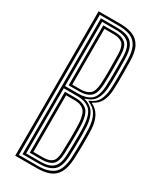

<svg xmlns="http://www.w3.org/2000/svg" viewBox="-204 -861 756 921"><g transform="rotate(30 174.0 -400.0)"><path d="M52.8 0V-800H171.5Q212.5 -800 241.8 -788.6Q271 -777.2 287 -748.4Q303 -719.5 303.5 -666.2Q304.2 -635.2 304.4 -606.5Q304.5 -577.8 304.2 -552.6Q304 -527.5 302.8 -506.5Q300.8 -471.8 288.1 -445.5Q275.5 -419.2 245 -404.8V-402.2Q273.8 -388.8 288.8 -360.9Q303.8 -333 306 -292.5Q306.8 -279.2 307.1 -259.9Q307.5 -240.5 307.4 -217.8Q307.2 -195 306.6 -171.6Q306 -148.2 305 -126.8Q302.2 -77 286.2 -49.5Q270.2 -22 241.9 -11Q213.5 0 173.8 0ZM66.2 -11.8H173.8Q227.8 -11.8 257.8 -35.6Q287.8 -59.5 291.8 -126.8Q293 -150 293.6 -181.6Q294.2 -213.2 294.1 -243.2Q294 -273.2 292.8 -291.8Q290.2 -333.8 275.4 -360.9Q260.5 -388 227 -401.5V-405Q261.2 -418.5 274.4 -444.6Q287.5 -470.8 289.5 -506.8Q290.8 -527.2 291 -551.5Q291.2 -575.8 291.1 -604.4Q291 -633 290.2 -666Q289.5 -714 275.6 -740.5Q261.8 -767 235.6 -777.6Q209.5 -788.2 171.5 -788.2H66.2ZM79.5 -23.8V-776.2H171.5Q205.5 -776.2 228.8 -766.8Q252 -757.2 264.1 -733.4Q276.2 -709.5 277 -666Q277.8 -625.2 277.9 -596.9Q278 -568.5 277.6 -547.2Q277.2 -526 276.2 -506.8Q274.5 -468.8 259.4 -441.8Q244.2 -414.8 205.2 -404.2V-402.5Q243.2 -391 259.9 -364Q276.5 -337 279.5 -291.2Q280.5 -274.5 280.8 -245.2Q281 -216 280.5 -184.1Q280 -152.2 278.8 -127.2Q276 -67 249.5 -45.4Q223 -23.8 173.8 -23.8ZM92.8 -408.8H165.8Q209.2 -408.8 234.6 -428.6Q260 -448.5 263 -507Q264 -526.2 264.4 -548.8Q264.8 -571.2 264.6 -600Q264.5 -628.8 263.8 -666Q263 -725.2 239 -744.9Q215 -764.5 171.5 -764.5H92.8ZM106 -420.5V-752.8H171.5Q208 -752.8 228.8 -736Q249.5 -719.2 250.5 -666Q251.2 -626 251.4 -597.2Q251.5 -568.5 251.1 -547Q250.8 -525.5 249.8 -507.2Q247 -455.2 225.2 -437.9Q203.5 -420.5 165.8 -420.5ZM119.2 -432H165.5Q197 -432 215.5 -446.6Q234 -461.2 236.5 -507.2Q238 -535.5 238.1 -574.1Q238.2 -612.8 237.2 -666Q236.2 -713.2 218.8 -727Q201.2 -740.8 171.5 -740.8H119.2ZM92.8 -35.5H173.8Q218.2 -35.5 240.8 -55.2Q263.2 -75 265.5 -127Q266.5 -150.2 267.1 -181.8Q267.8 -213.2 267.6 -243.1Q267.5 -273 266.2 -290.5Q262.5 -352 237.5 -374.2Q212.5 -396.5 167.8 -396.5H92.8ZM106 -47.2V-384.8H167.8Q203.5 -384.8 226.4 -366.4Q249.2 -348 253 -289.8Q254.2 -272.5 254.4 -243.9Q254.5 -215.2 253.9 -183.9Q253.2 -152.5 252.2 -127Q250.2 -79.8 230.4 -63.5Q210.5 -47.2 173.8 -47.2ZM119.2 -59.2H173.8Q204.2 -59.2 221 -72.5Q237.8 -85.8 239 -126.8Q240.5 -168 240.9 -199.5Q241.2 -231 240.9 -253.2Q240.5 -275.5 239.8 -289Q236.2 -340 217.8 -356.5Q199.2 -373 167.8 -373H119.2Z"/></g></svg>

Font: Big Shoulders Inline Display Thin
Style: Regular
Weight: 400
Version: Version 2.002